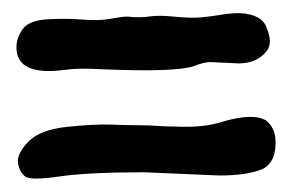

<svg xmlns="http://www.w3.org/2000/svg" viewBox="-20 -475 443 291"><path d="M341.8 -378.9 298.8 -380.9Q289.1 -380.9 274.4 -375Q247.1 -365.2 132.8 -370.1Q98.6 -372.1 78.1 -369.1Q4.9 -359.4 4.9 -403.3Q4.9 -418 14.6 -431.2Q24.4 -444.3 52.7 -445.8Q81.1 -447.3 105.5 -445.3Q129.9 -443.4 146 -446.3Q162.1 -449.2 168.5 -449.7Q174.8 -450.2 179.7 -449.2Q195.3 -448.2 208 -450.2Q220.7 -452.1 245.1 -449.7Q269.5 -447.3 285.2 -448.7Q300.8 -450.2 314.9 -452.6Q329.1 -455.1 343.8 -455.1Q377 -453.1 383.8 -433.6Q393.6 -411.1 384.8 -398.4Q370.1 -378.9 341.8 -378.9ZM312.5 -209 198.2 -213.9Q113.3 -213.9 69.8 -207.5Q26.4 -201.2 18.1 -207.5Q9.8 -213.9 7.3 -227.5Q4.9 -241.2 22.5 -259.8Q40 -278.3 81.5 -282.7Q123 -287.1 148.9 -286.1Q174.8 -285.2 189.9 -285.2Q205.1 -285.2 218.3 -284.2Q231.4 -283.2 246.1 -283.2Q288.1 -281.2 315.4 -290Q364.3 -304.7 383.8 -292Q396.5 -281.2 397.5 -263.7Q399.4 -229.5 377.9 -218.8Q354.5 -209 312.5 -209Z"/></svg>

Font: Creepster Caps
Style: Regular
Weight: 400
Designer: Font Diner, Inc
Foundry: Font Diner, Inc
Version: Version 1.000